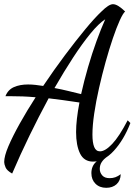

<svg xmlns="http://www.w3.org/2000/svg" viewBox="-31 -741 656 916"><path d="M27 87Q2 73 -4.5 57.5Q-11 42 -11 32Q-11 4 9 -43Q29 -90 63 -151Q97 -212 139 -277Q104 -280 77.5 -281Q51 -282 23 -282H-5Q7 -313 35.5 -325.5Q64 -338 103 -338Q120 -338 138 -336Q156 -334 175 -331Q226 -407 278 -476.5Q330 -546 375.5 -601Q421 -656 453 -686Q488 -721 508 -721Q520 -721 535 -711.5Q550 -702 566 -686Q556 -678 540.5 -644Q525 -610 507.5 -558.5Q490 -507 473 -446Q456 -385 441.5 -321Q427 -257 418.5 -199.5Q410 -142 410 -99Q410 -60 418.5 -39.5Q427 -19 446 -19Q471 -19 504.5 -54.5Q538 -90 578 -167L591 -154Q560 -74 512.5 -22Q465 30 413 30Q370 30 351 -8.5Q332 -47 332 -111Q332 -140 336 -175Q340 -210 348 -252Q304 -259 268 -263.5Q232 -268 201 -272Q154 -185 109.5 -93.5Q65 -2 27 87ZM356 -292Q370 -355 389 -420.5Q408 -486 429.5 -545Q451 -604 471 -649Q440 -629 401 -581.5Q362 -534 318.5 -467.5Q275 -401 229 -321Q262 -315 294.5 -307Q327 -299 356 -292ZM476 155Q444 155 424.5 135.5Q405 116 405 85Q405 52 427 31.5Q449 11 479 7Q464 18 454.5 32Q445 46 445 65Q445 82 456.5 95.5Q468 109 492 109Q507 109 519.5 104.5Q532 100 545 90Q544 121 525 138Q506 155 476 155Z"/></svg>

Font: Dancing Script Medium
Style: Regular
Weight: 500
Designer: Pablo Impallari
Foundry: Pablo Impallari
Version: Version 2.000